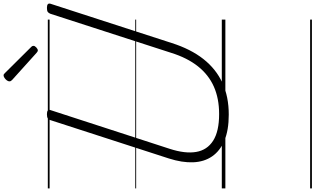

<svg xmlns="http://www.w3.org/2000/svg" viewBox="-366 -917 1768 1076"><g transform="rotate(-90 518.0 -379.0)"><path d="M414 19Q326 19 268 -5.5Q210 -30 179.5 -74.5Q149 -119 146.5 -180.5Q144 -242 168 -317L383 -981Q386 -991 393 -995.5Q400 -1000 416 -1000Q430 -1000 436.5 -995.5Q443 -991 439 -980L222 -312Q194 -226 204.5 -164Q215 -102 267.5 -68.5Q320 -35 417 -35Q504 -35 570.5 -64.5Q637 -94 684.5 -154Q732 -214 760 -304L979 -981Q983 -991 989.5 -995.5Q996 -1000 1012 -1000Q1041 -1000 1035 -980L815 -301Q781 -194 725 -123Q669 -52 591.5 -16.5Q514 19 414 19ZM773 -1051Q770 -1051 767 -1053Q764 -1055 760 -1058L608 -1195Q603 -1200 601.5 -1203Q600 -1206 600 -1210Q600 -1217 605.5 -1224.5Q611 -1232 619 -1237.5Q627 -1243 634 -1243Q638 -1243 641 -1240.5Q644 -1238 648 -1234L793 -1088Q797 -1084 798 -1081Q799 -1078 799 -1075Q799 -1068 790 -1059.5Q781 -1051 773 -1051ZM0 475H946V485H0ZM0 -20H946V0H0ZM0 -505H946V-500H0ZM0 -995H946V-985H0Z"/></g></svg>

Font: Playwrite SK Guides
Style: Regular
Weight: 400
Designer: Veronika Burian, José Scaglione
Foundry: TypeTogether
Version: Version 1.003